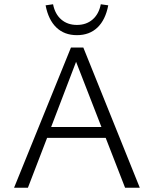

<svg xmlns="http://www.w3.org/2000/svg" viewBox="-20 -881 722 901"><path d="M194 -856 229 -861Q238 -815 267.5 -789.5Q297 -764 341 -764Q385 -764 414.5 -789.5Q444 -815 453 -861L488 -856Q475 -788 437.5 -752Q400 -716 341 -716Q282 -716 244.5 -752Q207 -788 194 -856ZM476 -234H201L111 0H46L313 -658H371L636 0H567ZM456 -285 337 -591 220 -285Z"/></svg>

Font: Isabella Sans
Style: Regular
Weight: 400
Designer: Original fonts by Christian Thalmann (Catharsis Fonts), Modifications by Cristiano Sobral
Version: Version 0.002;July 12, 2020;FontCreator 13.0.0.2655 64-bit; 